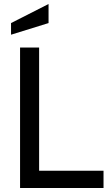

<svg xmlns="http://www.w3.org/2000/svg" viewBox="-20 -937 541 957"><path d="M80 -700H175V-86H496V0H80ZM35 -822 222 -917V-822L35 -764Z"/></svg>

Font: Cabin
Style: Regular
Weight: 400
Designer: Pablo Impallari
Foundry: Pablo Impallari. http://www.impallari.com Igino Marini. http://www.ikern.com
Version: Version 2.001